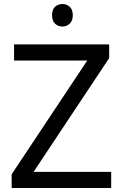

<svg xmlns="http://www.w3.org/2000/svg" viewBox="-20 -935 612 955"><path d="M533 0H38V-68L414 -634H50V-714H523V-646L147 -80H533ZM291 -915Q311 -915 326.5 -901.5Q342 -888 342 -859Q342 -831 326.5 -817Q311 -803 291 -803Q269 -803 254 -817Q239 -831 239 -859Q239 -888 254 -901.5Q269 -915 291 -915Z"/></svg>

Font: Noto Sans Old Sogdian
Style: Regular
Weight: 400
Designer: Monotype Design Team
Foundry: Monotype Imaging Inc.
Version: Version 2.002; ttfautohint (v1.8.4.7-5d5b)